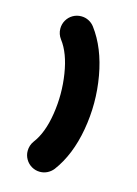

<svg xmlns="http://www.w3.org/2000/svg" viewBox="-87 -569 441 618"><g transform="rotate(15 133.5 -260.0)"><path d="M52.2 -55.6Q52.2 -40.7 59.6 -28Q67 -15.2 79.8 -7.8Q92.6 -0.4 107.4 -0.4Q120.7 -0.4 132.2 -6.3Q143.7 -12.2 151.5 -22.2Q195.6 -81.1 211.3 -170.2Q227 -259.3 211.3 -348.3Q195.6 -437.4 151.5 -496.3Q143.7 -506.7 132.2 -512.6Q120.7 -518.5 107.4 -518.5Q92.2 -518.5 79.4 -511.1Q66.7 -503.7 59.3 -490.9Q51.9 -478.1 51.9 -463Q51.9 -444.4 63.3 -429.3Q91.9 -391.9 102.2 -325.6Q112.6 -259.3 102.2 -193Q91.9 -126.7 63.3 -89.3Q52.2 -74.1 52.2 -55.6Z"/></g></svg>

Font: 26F Galaxy Sans
Style: Regular
Weight: 400
Designer: C₂₉H₂₅N₃O₅
Version: Version 1.100;FEAKit 1.0